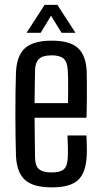

<svg xmlns="http://www.w3.org/2000/svg" viewBox="-20 -778 424 805"><path d="M198 7.5Q119 7.5 84.8 -23.5Q50.5 -54.5 47 -123.5Q46 -159.5 45.2 -204.2Q44.5 -249 44.5 -296.8Q44.5 -344.5 45 -390.5Q45.5 -436.5 47 -475.5Q50.5 -546.5 85.8 -577Q121 -607.5 197 -607.5Q273.5 -607.5 307 -576.5Q340.5 -545.5 343.5 -479Q344 -467.5 344.2 -435.2Q344.5 -403 344.2 -362.2Q344 -321.5 342.5 -284.5H125Q125 -243 125.8 -200.8Q126.5 -158.5 127 -115Q128 -81 144.5 -68Q161 -55 196.5 -55Q232 -55 247.2 -68Q262.5 -81 264 -115Q265 -130 264.8 -156Q264.5 -182 263 -210H342.5Q343.5 -193 344 -166.2Q344.5 -139.5 343.5 -123.5Q340 -53.5 307.2 -23Q274.5 7.5 198 7.5ZM125 -345.5H265Q265.5 -373.5 265.8 -402.2Q266 -431 265.5 -453.8Q265 -476.5 264 -485.5Q262 -519.5 246 -532.8Q230 -546 197 -546Q159 -546 143.5 -531Q128 -516 127 -485.5Q126.5 -451.5 125.8 -416.2Q125 -381 125 -345.5ZM91.5 -640.5 167 -757.5H220.5L296.5 -640.5H238L194 -712L150.5 -640.5Z"/></svg>

Font: Big Shoulders Text Thin
Style: Regular
Weight: 400
Version: Version 2.002